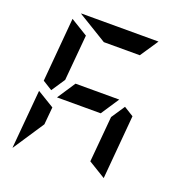

<svg xmlns="http://www.w3.org/2000/svg" viewBox="-166 -1136 1148 1238"><g transform="rotate(20 408.0 -517.0)"><path d="M94 -438 211 -367 200 -247 59 -34V-41ZM650 -531 716 -490 678 -52 560 -124 588 -438ZM517 -438H217L299 -562H599ZM166 -469 100 -510 138 -948 256 -876 228 -562ZM379 -876 177 -999Q178 -999 180.5 -999.5Q183 -1000 184 -1000H709L626 -876Z"/></g></svg>

Font: DSEG7 Modern Mini
Style: Bold Italic
Weight: 700
Italic angle: -5°
Designer: Keshikan(Twitter:@keshinomi_88pro)
Version: Version 0.46